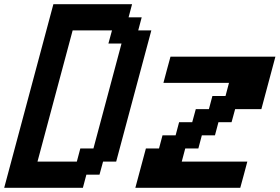

<svg xmlns="http://www.w3.org/2000/svg" viewBox="-20 -895 1332 915"><path d="M625 0H1125Q1130.9 -21 1142.1 -62.7Q1153.3 -104.5 1158.7 -125H846.2L862.8 -187.5H925.3L941.9 -250H1004.4L1021 -312.5H1083.5L1100.6 -375H1225.6Q1236.8 -416.5 1259 -499.8Q1281.2 -583 1292.5 -625H792.5Q786.6 -604 775.4 -562.3Q764.2 -520.5 758.8 -500H1071.3L1054.7 -437.5H992.2L975.6 -375H913.1L896 -312.5H833.5L816.9 -250H754.4L737.8 -187.5H675.3ZM0 0H375L391.6 -62.5H454.1L471.2 -125H533.7Q561.5 -229.5 617.4 -437.7Q673.3 -646 701.2 -750H638.7L655.3 -812.5H592.8L609.4 -875H234.4Q195.3 -729 117.2 -437.5Q39.1 -146 0 0ZM346.2 -125H158.7Q186.5 -229 242.4 -437.5Q298.3 -646 326.2 -750H513.7L496.6 -687.5H559.1Q537.1 -604 492.2 -437.3Q447.3 -270.5 425.3 -187.5H362.8Z"/></svg>

Font: Faithful 32x
Style: Oblique
Weight: 400
Foundry: Faithful Resource Pack
Version: Version 1.0; January 27, 2023